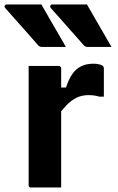

<svg xmlns="http://www.w3.org/2000/svg" viewBox="-51 -830 521 850"><path d="M132.3 -810.2Q150.7 -778.4 168.6 -746.8Q186.6 -715.2 205 -684.2Q223.4 -653.1 240.7 -622.2Q215.5 -622.2 189.4 -622.2Q163.4 -622.2 134.4 -622.2Q128.4 -622.2 123.9 -624.7Q119.4 -627.2 117.4 -630.2Q88.7 -663.5 65 -689.7Q41.2 -715.9 19.3 -741.2Q-2.5 -766.5 -28.2 -794.8Q-32.2 -799.9 -29.9 -805.1Q-27.5 -810.2 -21.4 -810.2Q6.6 -810.2 30.7 -810.2Q54.7 -810.2 79.5 -810.2Q104.2 -810.2 132.3 -810.2ZM334.1 -810.2Q352.5 -778.4 370.5 -746.8Q388.4 -715.2 406.8 -684.2Q425.3 -653.1 442.6 -622.2Q417.4 -622.2 391.3 -622.2Q365.2 -622.2 336.3 -622.2Q330.3 -622.2 325.8 -624.7Q321.3 -627.2 319.3 -630.2Q290.6 -663.5 266.8 -689.7Q243 -715.9 221.2 -741.2Q199.3 -766.5 173.6 -794.8Q169.6 -799.9 172 -805.1Q174.3 -810.2 180.5 -810.2Q208.4 -810.2 232.5 -810.2Q256.6 -810.2 281.3 -810.2Q306 -810.2 334.1 -810.2ZM200.6 -442.4H241.2Q252.9 -478.8 269.1 -502.2Q285.3 -525.5 308.5 -536.7Q331.6 -548 362.3 -548Q377.9 -548 388.4 -545.1Q398.9 -542.2 403.1 -539.1Q406.5 -536.2 407.7 -533.5Q408.8 -530.8 408.8 -526.4Q408.8 -510.4 408.8 -494.8Q408.8 -479.2 408.8 -464.1Q408.8 -449 408.8 -433.4Q408.8 -417.8 408.8 -401.9H390Q379.9 -404.9 368.1 -406.9Q356.4 -408.9 341 -408.9Q310.4 -408.9 286.8 -396.9Q263.2 -385 242.9 -363.6Q222.7 -342.2 200.6 -313ZM219.8 0Q197.5 0 175.2 0Q153 0 131.1 0Q109.2 0 86.8 0Q83.8 0 81.8 -0.5Q79.8 -1 78.3 -2.5Q76.8 -4 76.3 -6Q75.8 -8 75.8 -11Q75.8 -48.4 75.8 -89.7Q75.8 -130.9 75.8 -174.9Q75.8 -219 75.8 -263.6Q75.8 -308.2 75.8 -352.6Q75.8 -397 75.8 -439.7Q75.8 -468 75.8 -493.1Q75.8 -518.3 75.8 -538Q100.8 -538 123.5 -538Q146.2 -538 167.7 -538Q189.1 -538 208.8 -538Q212.8 -538 214.8 -536.5Q216.8 -535 218.3 -533Q219.8 -531 219.8 -527Q219.8 -480.8 219.8 -430Q219.8 -379.2 219.8 -325.9Q219.8 -272.6 219.8 -217.5Q219.8 -162.4 219.8 -107.5Q219.8 -52.7 219.8 0Z"/></svg>

Font: Recursive Sans Linear Light
Style: Regular
Weight: 300
Version: Version 1.085